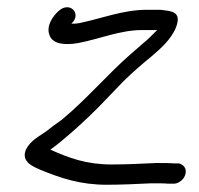

<svg xmlns="http://www.w3.org/2000/svg" viewBox="-20 -499 548 530"><path d="M423 -472H385C320 -472 261 -448 198 -435C190 -434 184 -433 177 -434C207 -460 173 -498 141 -468C127 -455 106 -428 117 -401C126 -377 159 -374 195 -380C258 -392 311 -416 372 -416H414C402 -405 392 -393 378 -382L340 -349C277 -294 217 -223 150 -168C133 -156 119 -146 107 -136C89 -123 65 -112 52 -87C36 -51 75 -38 92 -30C149 -7 201 11 275 11C314 11 357 9 398 7C419 7 435 7 443 8H456C472 10 489 -4 492 -19C496 -36 485 -45 474 -48H459C450 -49 434 -49 411 -49C370 -47 327 -45 288 -45C218 -45 170 -63 119 -86C138 -99 157 -116 176 -132C207 -159 245 -195 275 -227L321 -275C349 -302 371 -321 399 -344C420 -362 453 -390 466 -424C483 -469 451 -468 423 -472Z"/></svg>

Font: Stray Cat
Style: BdCnObl
Weight: 700
Version: Version 1.0